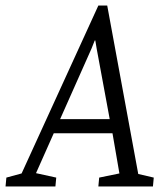

<svg xmlns="http://www.w3.org/2000/svg" viewBox="-67 -673 595 693"><path d="M-47 0 -44 -32 11 -47 288 -653H320L432 -45L488 -32L485 0H288L291 -32L364 -47L339 -192H127L63 -48L136 -32L133 0ZM150 -243H329L282 -497L277 -527H275L263 -497Z"/></svg>

Font: Faustina Light
Style: Italic
Weight: 300
Italic angle: -8°
Designer: Alfonso Garcia
Foundry: http://www.omnibus-type.com
Version: Version 1.200